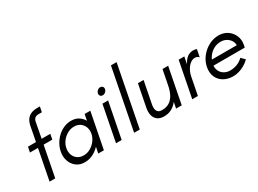

<svg xmlns="http://www.w3.org/2000/svg" viewBox="-37 -1398 2763 2057"><g transform="rotate(-30 1344.0 -370.0)"><path d="M149 0 222 -375H123L136 -440H235L269 -617Q278 -664 298.5 -693Q319 -722 352 -736Q385 -750 432 -750H462L449 -685H409Q380 -685 363.5 -672Q347 -659 341 -630L305 -440H412L399 -375H292L219 0Z M583 10Q521 10 479 -22.5Q437 -55 419.5 -107.5Q402 -160 414 -220Q423 -265 446.5 -306.5Q470 -348 505 -380.5Q540 -413 583 -431.5Q626 -450 672 -450Q726 -450 763 -426.5Q800 -403 822 -365L837 -440H907L821 0H751L766 -75Q742 -50 713 -30.5Q684 -11 651.5 -0.5Q619 10 583 10ZM608 -60Q653 -60 692 -82.5Q731 -105 758.5 -141.5Q786 -178 794 -220Q802 -263 789 -299Q776 -335 745.5 -357.5Q715 -380 670 -380Q625 -380 585.5 -357.5Q546 -335 519 -299Q492 -263 484 -220Q476 -178 488.5 -141.5Q501 -105 532 -82.5Q563 -60 608 -60Z M971 0 1057 -440H1127L1041 0ZM1106 -516Q1087 -516 1076.5 -529Q1066 -542 1070 -561Q1074 -579 1089.5 -592Q1105 -605 1123 -605Q1142 -605 1152.5 -592Q1163 -579 1159 -561Q1157 -549 1148.5 -538.5Q1140 -528 1129 -522Q1118 -516 1106 -516Z M1195 0 1341 -750H1411L1265 0Z M1565 9Q1513 9 1482.5 -14.5Q1452 -38 1442.5 -77Q1433 -116 1442 -165L1496 -440H1566L1512 -165Q1507 -139 1510 -115Q1513 -91 1528.5 -76Q1544 -61 1576 -61Q1635 -61 1672.5 -87Q1710 -113 1732 -157.5Q1754 -202 1764 -256L1800 -440H1870L1784 0H1714L1729 -75Q1696 -33 1655 -12Q1614 9 1565 9Z M1914 0 2000 -440H2070L2053 -354Q2073 -391 2093.5 -411.5Q2114 -432 2136.5 -440.5Q2159 -449 2183 -449Q2194 -449 2205 -447Q2216 -445 2226 -440L2208 -349Q2198 -360 2186 -365.5Q2174 -371 2160 -371Q2128 -371 2100 -348.5Q2072 -326 2053 -291.5Q2034 -257 2027 -220L1984 0Z M2420 7Q2354 7 2304.5 -21.5Q2255 -50 2232.5 -101.5Q2210 -153 2223 -222Q2236 -286 2277 -338Q2318 -390 2376 -421Q2434 -452 2498 -452Q2560 -452 2606 -421Q2652 -390 2674 -339Q2696 -288 2684 -226L2678 -198H2260L2275 -263H2617Q2616 -297 2598.5 -323.5Q2581 -350 2551.5 -366Q2522 -382 2484 -382Q2437 -382 2397 -360Q2357 -338 2330 -300.5Q2303 -263 2294 -216Q2285 -170 2301 -135.5Q2317 -101 2349.5 -82Q2382 -63 2422 -63Q2453 -63 2481 -70Q2509 -77 2534.5 -91Q2560 -105 2582 -127L2626 -83Q2598 -55 2563 -34.5Q2528 -14 2491 -3.5Q2454 7 2420 7Z"/></g></svg>

Font: Teachers
Style: Italic
Weight: 400
Italic angle: -11°
Designer: Alfredo Marco Pradil, Chank Diesel
Version: Version 1.001